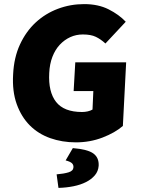

<svg xmlns="http://www.w3.org/2000/svg" viewBox="-20 -682 686 936"><path d="M44 -320Q48 -402 77.5 -465.5Q107 -529 154 -572.5Q201 -616 262 -639Q323 -662 390 -662Q459 -662 509.5 -636.5Q560 -611 593 -576L494 -470Q471 -491 447 -502.5Q423 -514 384 -514Q351 -514 322.5 -501Q294 -488 271.5 -464Q249 -440 235.5 -405Q222 -370 220 -326Q215 -234 253.5 -185Q292 -136 380 -136Q394 -136 407.5 -139Q421 -142 431 -148L435 -238H339L347 -378H595L579 -68Q541 -35 480 -11.5Q419 12 350 12Q283 12 225 -8.5Q167 -29 125.5 -70.5Q84 -112 61.5 -174.5Q39 -237 44 -320ZM335 40Q408 46 435.5 66.5Q463 87 461 126Q459 153 442.5 172.5Q426 192 399.5 205.5Q373 219 338 226Q303 233 265 234L256 168Q292 165 314.5 158Q337 151 338 134Q339 122 331 114Q323 106 300 100L335 40Z"/></svg>

Font: Kilde Sans Black
Style: Regular
Weight: 900
Italic angle: -3°
Designer: Paul D. Hunt
Foundry: Adobe Systems Incorporated
Version: Version 1.050;PS Version 1.000;hotconv 1.0.70;makeotf.lib2.5